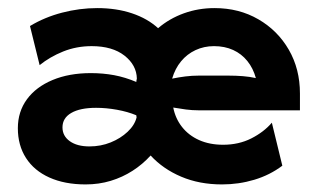

<svg xmlns="http://www.w3.org/2000/svg" viewBox="-20 -451 797 484"><path d="M195.8 13.9Q143.1 13.9 104.5 -3.5Q66 -20.8 45.5 -52.8Q25 -84.7 25 -127.8Q25 -169.4 47.9 -200.7Q70.8 -231.9 112.5 -249.3Q154.2 -266.7 209 -266.7Q239.6 -266.7 267.7 -261.5Q295.8 -256.2 323.6 -244.4Q323.6 -245.8 324 -248.3Q324.3 -250.7 325 -252.8Q324.3 -286.8 293.8 -310.8Q263.2 -334.7 211.1 -334.7Q172.9 -334.7 139.2 -321.2Q105.6 -307.6 79.9 -286.8L55.6 -385.4Q92.4 -407.6 136.5 -419.1Q180.6 -430.6 225 -430.6Q273.6 -430.6 312.8 -417.4Q352.1 -404.2 378.5 -379.9Q406.9 -404.2 443.4 -417.4Q479.9 -430.6 520.8 -430.6Q582.6 -430.6 631.2 -402.4Q679.9 -374.3 708 -325.7Q736.1 -277.1 736.1 -215.3V-172.9H481.2Q464.6 -172.9 448.6 -175Q432.6 -177.1 416.7 -179.9Q422.2 -152.1 438.9 -130.9Q455.6 -109.7 481.9 -97.9Q508.3 -86.1 542.4 -86.1Q581.9 -86.1 613.5 -102.1Q645.1 -118.1 665.3 -141.7L691.7 -33.3Q660.4 -9.7 621.2 2.1Q581.9 13.9 539.6 13.9Q482.6 13.9 436.8 -5.6Q391 -25 359.7 -59Q339.6 -36.8 314.2 -20.5Q288.9 -4.2 259 4.9Q229.2 13.9 195.8 13.9ZM205.6 -81.9Q234 -81.9 259 -92Q284 -102.1 301.7 -118.8Q319.4 -135.4 324.3 -154.9L323.6 -160.4Q302.1 -169.4 275 -174.3Q247.9 -179.2 222.2 -179.2Q181.9 -179.2 159.7 -166.3Q137.5 -153.5 137.5 -129.9Q137.5 -108.3 155.9 -95.1Q174.3 -81.9 205.6 -81.9ZM413.9 -252.8Q430.6 -256.2 447.2 -258.3Q463.9 -260.4 481.2 -260.4H555.6Q575 -260.4 592.4 -259Q609.7 -257.6 625 -254.2Q618.1 -279.2 603.5 -297.2Q588.9 -315.3 567.7 -325Q546.5 -334.7 519.4 -334.7Q494.4 -334.7 472.9 -324.7Q451.4 -314.6 436.5 -296.5Q421.5 -278.5 413.9 -252.8Z"/></svg>

Font: Afacad Flux
Style: Bold
Weight: 700
Designer: Kristian Moeller
Foundry: Dicotype
Version: Version 1.100